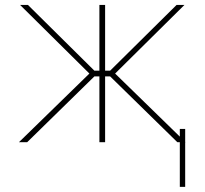

<svg xmlns="http://www.w3.org/2000/svg" viewBox="-20 -565 813 763"><path d="M55.4 0 335.2 -272.7 59.7 -545.5H90.9L355.1 -284.1H375V-545.5H397.7V-284.1H417.6L681.8 -545.5H713.1L437.5 -272.7L717.3 0H684.7L417.6 -261.4H397.7V0H375V-261.4H355.1L88.1 0ZM715.9 -52.6V177.6H694.6V-52.6Z"/></svg>

Font: Inter Thin BETA
Style: Regular
Weight: 100
Designer: Rasmus Andersson
Foundry: rsms
Version: Version 3.011;git-f93a4a705